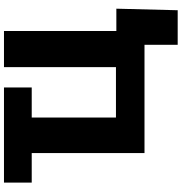

<svg xmlns="http://www.w3.org/2000/svg" viewBox="6 -753 914 966"><g transform="rotate(-90 463.0 -270.0)"><path d="M505.9 -567.4H354.5V-143.6H608.4V-707H790V-141.6H902.3L894.5 167H720.7V0H175.8V-567.4H27.3V-707H505.9Z"/></g></svg>

Font: Pretendard JP Black
Style: Regular
Weight: 900
Designer: Base glyphs from Inter by Rasmus Andersson; Hangeul glyphs from Noto Sans CJK(Source Han Sans) by Jang Soo-young and Kan
Foundry: Kil Hyung-jin
Version: Version 1.309